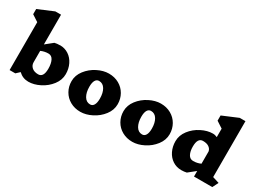

<svg xmlns="http://www.w3.org/2000/svg" viewBox="-53 -1569 3018 2275"><g transform="rotate(30 1456.0 -431.5)"><path d="M695 -290Q695 -210 642 -141Q589 -72 509 -31.5Q429 9 354 9Q276 9 220 -45L172 0H94V-655L5 -713V-784L216 -873H294V-466L392 -545Q424 -553 465 -553V-554Q531 -554 583.5 -519.5Q636 -485 665.5 -424.5Q695 -364 695 -290ZM484 -243Q484 -313 462 -356.5Q440 -400 396 -400Q342 -400 294 -378V-223Q294 -181 325 -153Q356 -125 412 -125H411Q484 -125 484 -243Z M1406 -289Q1406 -209 1353 -140Q1300 -71 1220 -30.5Q1140 10 1065 10Q987 10 925.5 -24.5Q864 -59 829.5 -119.5Q795 -180 795 -254Q795 -334 848 -403Q901 -472 981 -512.5Q1061 -553 1136 -553Q1214 -553 1275.5 -518.5Q1337 -484 1371.5 -423.5Q1406 -363 1406 -289ZM1011 -302Q1011 -224 1040.5 -174Q1070 -124 1123 -124Q1155 -124 1172.5 -154Q1190 -184 1190 -242Q1190 -320 1160.5 -369.5Q1131 -419 1078 -419Q1046 -419 1028.5 -389.5Q1011 -360 1011 -302Z M2117 -289Q2117 -209 2064 -140Q2011 -71 1931 -30.5Q1851 10 1776 10Q1698 10 1636.5 -24.5Q1575 -59 1540.5 -119.5Q1506 -180 1506 -254Q1506 -334 1559 -403Q1612 -472 1692 -512.5Q1772 -553 1847 -553Q1925 -553 1986.5 -518.5Q2048 -484 2082.5 -423.5Q2117 -363 2117 -289ZM1722 -302Q1722 -224 1751.5 -174Q1781 -124 1834 -124Q1866 -124 1883.5 -154Q1901 -184 1901 -242Q1901 -320 1871.5 -369.5Q1842 -419 1789 -419Q1757 -419 1739.5 -389.5Q1722 -360 1722 -302Z M2867 0H2617V-76L2520 2Q2488 10 2447 10Q2381 10 2328.5 -24.5Q2276 -59 2246.5 -119.5Q2217 -180 2217 -254Q2217 -334 2270 -403Q2323 -472 2403 -512.5Q2483 -553 2558 -553Q2589 -553 2617 -539V-655L2528 -713V-784L2739 -873H2817V-108L2907 -80ZM2618 -176V-344Q2612 -377 2582 -398Q2552 -419 2500 -419Q2427 -419 2427 -301Q2427 -236 2449 -195Q2471 -154 2515 -154H2516Q2570 -154 2618 -176Z"/></g></svg>

Font: Inknut Antiqua Black
Style: Regular
Weight: 900
Designer: Claus Eggers Sørensen
Foundry: Claus Eggers Sørensen
Version: Version 1.003; ttfautohint (v1.8.2) -l 8 -r 50 -G 200 -x 14 